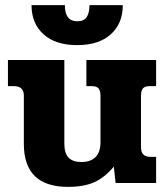

<svg xmlns="http://www.w3.org/2000/svg" viewBox="-20 -714 640 749"><path d="M103 -694H233Q233 -631 281 -631Q307 -631 318 -647Q329 -663 329 -694H459Q459 -622 412 -580Q365 -538 281 -538Q197 -538 150 -580Q103 -622 103 -694ZM73 -153V-341Q73 -378 34 -378H11V-480H231V-154Q231 -116 247.5 -99Q264 -82 298 -82Q333 -82 352.5 -101Q372 -120 372 -159V-341Q372 -360 364.5 -369Q357 -378 338 -378H317V-480H589V-378H564Q545 -378 537.5 -369Q530 -360 530 -341V-140Q530 -121 539 -111.5Q548 -102 569 -102H589V0H431L424 -64Q388 -21 347.5 -3Q307 15 245 15Q73 15 73 -153Z"/></svg>

Font: Pridi SemiBold
Style: Regular
Weight: 600
Designer: Katatrad Team
Foundry: CadsonDemak
Version: Version 1.001